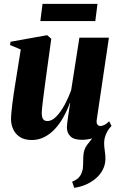

<svg xmlns="http://www.w3.org/2000/svg" viewBox="-20 -692 591 966"><path d="M353.5 253 343 222Q365 213.5 376.2 201.2Q387.5 189 392.5 173Q398 158.5 398 138.5Q398 118.5 399 98.5Q400 60 418.2 37.2Q436.5 14.5 451 -5L532 -48.5Q518 -30.5 510.8 -10.2Q503.5 10 504 30.5Q504 45.5 507.2 66.8Q510.5 88 510.5 108Q510 137.5 496.2 163.5Q482.5 189.5 458 209Q436.5 226.5 409.5 237.8Q382.5 249 353.5 253ZM140 12.5Q104 12.5 81 -2.2Q58 -17 46.8 -40.8Q35.5 -64.5 35.5 -92.5Q35.5 -107 37.5 -128Q39.5 -149 42.5 -172.8Q45.5 -196.5 48.8 -219Q52 -241.5 55 -259L84.5 -443L30.5 -465.5L33 -482L217.5 -515L238 -497L208.5 -283Q206 -263.5 202.8 -238.8Q199.5 -214 196.5 -190.8Q193.5 -167.5 191.8 -149.8Q190 -132 190 -125.5Q190 -112.5 192.2 -103Q194.5 -93.5 200.8 -88.2Q207 -83 219 -83Q241.5 -83 264 -106.5Q286.5 -130 305.8 -165.8Q325 -201.5 338 -238L379.5 -502.5H528L466.5 -88Q464.5 -72 470.5 -65Q476.5 -58 484.5 -58Q494 -58 506.2 -64Q518.5 -70 529 -82L541 -58.5Q526 -39 502.5 -23.2Q479 -7.5 450.8 2Q422.5 11.5 392 11.5Q352.5 11.5 334.5 -5.8Q316.5 -23 316.5 -51.5Q316.5 -57.5 318 -70.8Q319.5 -84 322 -101.5Q324.5 -119 327.5 -137.8Q330.5 -156.5 333 -173H331Q318.5 -138 300.2 -104.8Q282 -71.5 258 -45Q234 -18.5 204.2 -3Q174.5 12.5 140 12.5ZM194 -672.5H470.5L459.5 -586H183Z"/></svg>

Font: Merriweather 144pt ExtraBold
Style: Italic
Weight: 800
Italic angle: -7.8°
Version: Version 2.101